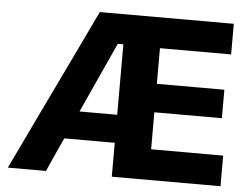

<svg xmlns="http://www.w3.org/2000/svg" viewBox="-51 -777 1098 840"><g transform="rotate(5 498.0 -356.5)"><path d="M12.5 0Q40 -57.5 70.5 -121Q101 -184.5 128 -241.5L246 -487Q276.5 -550.5 302.2 -604.5Q328 -658.5 354 -713H942.5V-578.5H630V-422H926.5V-297H630V-134.5H946.5V0H469V-149H247.5Q230 -111.5 213 -73.8Q196 -36 180 0ZM444.5 -581.5 303.5 -272H469V-581.5Z"/></g></svg>

Font: Commissioner
Style: Bold
Weight: 700
Designer: Kostas Bartsokas
Foundry: Kostas Bartsokas
Version: Version 1.000; ttfautohint (v1.8.3)